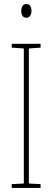

<svg xmlns="http://www.w3.org/2000/svg" viewBox="-20 -931 259 951"><path d="M181 0H38V-19L98 -22V-691L38 -695V-714H181V-695L123 -691V-22L181 -19ZM111 -911Q125 -911 130.5 -900.5Q136 -890 136 -878Q136 -862 129 -852.5Q122 -843 110 -843Q97 -843 91 -853.5Q85 -864 85 -877Q85 -889 90.5 -900Q96 -911 111 -911Z"/></svg>

Font: Noto Sans Gurmukhi ExtraCondensed Thin
Style: Regular
Weight: 100
Width: 2
Designer: Jelle Bosma - Monotype Design Team
Foundry: Monotype Imaging Inc.
Version: Version 2.004; ttfautohint (v1.8.4.7-5d5b)